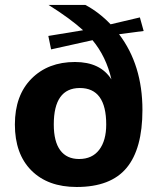

<svg xmlns="http://www.w3.org/2000/svg" viewBox="-20 -744 637 774"><path d="M324.2 -724.1Q379.9 -694.3 425.8 -646L543.9 -673.8L559.1 -619.1L460 -606Q554.2 -481.9 554.2 -300.8Q554.2 -144 490.2 -67.1Q426.3 9.8 289.1 9.8Q172.9 9.8 106.4 -56.9Q40 -123.5 40 -242.2Q40 -359.4 106.9 -426.8Q173.8 -494.1 282.2 -494.1Q384.8 -494.1 429.2 -423.8Q408.2 -515.6 353 -582L186 -544.9L174.8 -599.1L314.9 -622.1Q264.2 -668.5 175.8 -724.1ZM196.8 -242.2Q196.8 -173.3 222.9 -138.2Q249 -103 298.8 -103Q351.6 -103 379.9 -140.1Q408.2 -177.2 408.2 -242.2Q408.2 -389.2 301.8 -389.2Q196.8 -389.2 196.8 -242.2Z"/></svg>

Font: Human Sans
Style: Bold
Weight: 700
Designer: Tim Radville
Foundry: Continuum
Version: Version 1.000;FEAKit 1.0